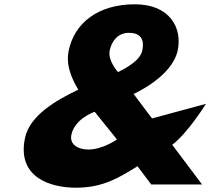

<svg xmlns="http://www.w3.org/2000/svg" viewBox="-20 -860 1013 895"><path d="M940.1 -376 688.8 -308 602.7 -422C602.7 -422 782.3 -501 808.4 -625C830.1 -728 773.6 -840 608.6 -840C437.6 -840 327.3 -753 300.4 -625C286.8 -560 309.6 -502 344.9 -442C237.2 -391 118.3 -320 96.6 -217C58.1 -34 212.8 15 334.8 15C461.8 15 538.1 -34 620.9 -85L685 0H922L782.9 -185C855.5 -240 940.1 -376 940.1 -376ZM580.7 -707C641.7 -707 652.7 -669 643.4 -625C634.2 -581 577 -547 530.2 -524C530.2 -524 481.3 -577 491.4 -625C500.7 -669 529.7 -707 580.7 -707ZM525.2 -210C525.2 -210 459.3 -163 391.3 -163C347.3 -163 302.7 -184 312.8 -232C328.8 -308 421.3 -339 421.3 -339Z"/></svg>

Font: Hussar
Style: BdOblTwo
Weight: 700
Foundry: Cannot Into Space Fonts
Version: Version 2.00